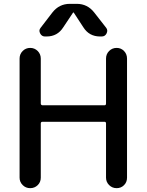

<svg xmlns="http://www.w3.org/2000/svg" viewBox="-20 -980 764 1000"><path d="M379.9 -960Q435.5 -960 470.7 -915L533.2 -835Q543 -822.3 535.2 -806.2Q527.3 -790 509.8 -790H501Q444.3 -790 414.1 -837.9L364.3 -914.1Q364.3 -915 362.3 -915Q360.4 -915 360.4 -914.1L309.6 -837.9Q279.3 -790 222.7 -790H213.9Q197.3 -790 189 -806.2Q180.7 -822.3 191.4 -835L252.9 -915Q288.1 -960 343.8 -960ZM82 -54.7V-674.8Q82 -698.2 98.1 -714.4Q114.3 -730.5 137.2 -730.5Q160.2 -730.5 176.3 -714.4Q192.4 -698.2 192.4 -674.8V-441.4Q192.4 -432.6 201.2 -431.6H524.4Q532.2 -431.6 532.2 -441.4V-674.8Q532.2 -698.2 548.3 -714.4Q564.5 -730.5 587.4 -730.5Q610.4 -730.5 626 -714.4Q641.6 -698.2 641.6 -674.8V-54.7Q641.6 -31.2 626 -15.6Q610.4 0 587.4 0Q564.5 0 548.3 -16.1Q532.2 -32.2 532.2 -54.7V-336.9Q532.2 -345.7 524.4 -345.7H201.2Q192.4 -345.7 192.4 -336.9V-54.7Q192.4 -31.2 176.3 -15.6Q160.2 0 137.2 0Q114.3 0 98.1 -16.1Q82 -32.2 82 -54.7Z"/></svg>

Font: Rounded Mgen+ 2p medium
Style: Regular
Weight: 500
Designer: [Source Han Sans]
Ryoko NISHIZUKA  (kana & ideographs); Paul D. Hunt (Latin, Greek & Cyrillic); Wenlong ZHANG  (bopomofo
Version: Version 1.059.20150602